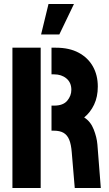

<svg xmlns="http://www.w3.org/2000/svg" viewBox="-20 -938 545 958"><path d="M185 -766 222 -918H349L276 -766ZM353 0 338 -178Q335 -217 325.5 -240.5Q316 -264 297.5 -275Q279 -286 248 -286H237V-411H250Q295 -411 315.5 -435.5Q336 -460 336 -490Q336 -526 311.5 -546.5Q287 -567 250 -567H237V-700H259Q326 -700 372.5 -675Q419 -650 443.5 -606.5Q468 -563 468 -506Q468 -455 449.5 -416Q431 -377 400 -352Q432 -332 447.5 -292.5Q463 -253 466 -217L483 0ZM42 0V-700H183V0Z"/></svg>

Font: Stick No Bills ExtraBold
Style: Regular
Weight: 800
Version: Version 2.000